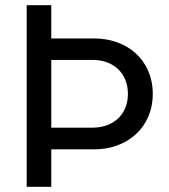

<svg xmlns="http://www.w3.org/2000/svg" viewBox="-20 -714 646 734"><path d="M82 0H176V-143H340C467 -143 564 -227 564 -355C564 -484 467 -567 340 -567H176V-694H82ZM334 -485C413 -485 469 -435 469 -355C469 -276 413 -226 334 -226H176V-485Z"/></svg>

Font: Outfit
Style: Regular
Weight: 400
Designer: Rodrigo Fuenzalida
Foundry: fragTYPE
Version: Version 1.100;gftools[0.9.27]